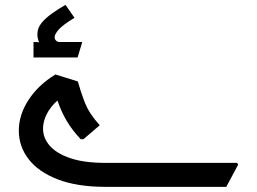

<svg xmlns="http://www.w3.org/2000/svg" viewBox="-20 -725 997 745"><path d="M389 0Q279 0 204 -29Q129 -58 91 -107.5Q53 -157 53 -218Q53 -279 90.5 -337Q128 -395 195 -436L282 -409Q294 -367 305.5 -336.5Q317 -306 332 -283.5Q347 -261 367 -239L304 -185H293Q260 -220 238.5 -256.5Q217 -293 203 -335Q176 -311 161.5 -282.5Q147 -254 147 -226Q147 -189 173.5 -159Q200 -129 253.5 -111Q307 -93 389 -93H900L904 -86L858 0ZM141 -544Q125 -568 125 -591Q125 -617 142 -637Q159 -657 183.5 -674Q208 -691 232 -705H235L269 -656Q223 -628 207.5 -610Q192 -592 192 -581Q192 -573 197.5 -567.5Q203 -562 211 -562ZM110 -502V-562H114Q126 -562 136 -560Q146 -558 146 -558L163 -562H298V-558L281 -502Z"/></svg>

Font: Fustat SemiBold
Style: Regular
Weight: 600
Designer: Mohamed Gaber, Khaled Hosny, Laura Garcia Mut
Foundry: Kief Type Foundry, Alif Type Foundry, Hard Type Foundry
Version: Version 1.007